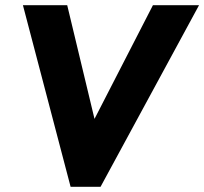

<svg xmlns="http://www.w3.org/2000/svg" viewBox="-20 -717 784 737"><path d="M251 0 68 -697H238L359 -193H308L567 -697H744L366 0Z"/></svg>

Font: Hanken Grotesk Black
Style: Italic
Weight: 900
Italic angle: -8°
Designer: Alfredo Marco Pradil
Foundry: Hanken Design Co.
Version: Version 3.013